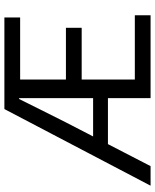

<svg xmlns="http://www.w3.org/2000/svg" viewBox="63 -759 696 862"><g transform="rotate(-90 411.0 -328.0)"><path d="M8.3 0 352.4 -656.3H763.5V-585.6H485V-380H717.3V-309.3H485V-70.7H773.5V0H401.5V-590.3H397.5Q371.3 -537.3 344.3 -483.3Q317.4 -429.3 290.3 -375.8L96.1 0ZM157.8 -191.4V-258H451.6V-191.4Z"/></g></svg>

Font: Source Sans Variable
Style: Regular
Weight: 200
Designer: Paul D. Hunt
Foundry: Adobe Systems Incorporated
Version: Version 3.006;hotconv 1.0.111;makeotfexe 2.5.65597